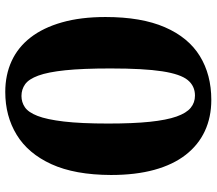

<svg xmlns="http://www.w3.org/2000/svg" viewBox="-66 -726 803 711"><g transform="rotate(-90 335.5 -370.5)"><path d="M321 10.5Q257 10.5 205.5 -13.5Q154 -37.5 117.5 -84.5Q81 -131.5 62 -200.8Q43 -270 43 -361Q43.5 -495 83 -581.5Q122.5 -668 191.8 -710.2Q261 -752.5 350.5 -752.5Q413.5 -752.5 464.8 -729Q516 -705.5 552.2 -658.8Q588.5 -612 608.2 -542.5Q628 -473 628 -381.5Q628 -248.5 590.2 -161.5Q552.5 -74.5 483.5 -32Q414.5 10.5 321 10.5ZM337 -50Q372.5 -50 394.5 -76.8Q416.5 -103.5 427 -171.5Q437.5 -239.5 437.5 -362.5Q437.5 -465.5 430.8 -530.2Q424 -595 411 -630.2Q398 -665.5 379 -679Q360 -692.5 335.5 -692.5Q312.5 -692.5 293.8 -679.8Q275 -667 261.8 -633Q248.5 -599 241 -535.5Q233.5 -472 233.5 -371.5Q233.5 -279 240 -217Q246.5 -155 259.5 -118.2Q272.5 -81.5 291.8 -65.8Q311 -50 337 -50Z"/></g></svg>

Font: Merriweather 36pt Black
Style: Regular
Weight: 900
Version: Version 2.100